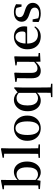

<svg xmlns="http://www.w3.org/2000/svg" viewBox="1424 -2276 1112 3999"><g transform="rotate(-90 1979.5 -277.0)"><path d="M40 0V-29L117 -36Q118 -65 118 -100Q118 -135 118.5 -170Q119 -205 119 -232V-746L36 -751V-778L218 -813L232 -804L229 -647V-453L231 -443V-80V-78L214 12ZM389 16Q340 16 294 -9Q248 -34 211 -88H200L216 -108Q249 -72 280.5 -56.5Q312 -41 347 -41Q386 -41 419.5 -61.5Q453 -82 473.5 -132Q494 -182 494 -269Q494 -383 453 -435.5Q412 -488 349 -488Q327 -488 304 -482Q281 -476 256 -458.5Q231 -441 199 -406L187 -435H204Q246 -491 296.5 -517Q347 -543 400 -543Q462 -543 510 -510Q558 -477 586 -415.5Q614 -354 614 -268Q614 -186 585.5 -122Q557 -58 506.5 -21Q456 16 389 16Z M691 0V-29L805 -40H854L971 -29V0ZM773 0Q774 -34 774.5 -73.5Q775 -113 775.5 -154.5Q776 -196 776 -232V-746L693 -751V-778L877 -813L892 -804L888 -647V-232Q888 -196 888.5 -154.5Q889 -113 890 -73.5Q891 -34 892 0Z M1308 16Q1235 16 1175.5 -17Q1116 -50 1081 -113Q1046 -176 1046 -265Q1046 -354 1082.5 -416Q1119 -478 1179 -510.5Q1239 -543 1308 -543Q1378 -543 1438 -511Q1498 -479 1534.5 -417Q1571 -355 1571 -265Q1571 -175 1536 -112.5Q1501 -50 1441.5 -17Q1382 16 1308 16ZM1308 -17Q1375 -17 1412.5 -79.5Q1450 -142 1450 -263Q1450 -385 1412.5 -447.5Q1375 -510 1308 -510Q1242 -510 1204.5 -447.5Q1167 -385 1167 -263Q1167 -142 1204.5 -79.5Q1242 -17 1308 -17Z M1956 259V231L2067 221H2129L2235 231V259ZM1882 16Q1819 16 1769.5 -17.5Q1720 -51 1691 -112Q1662 -173 1662 -257Q1662 -346 1694 -409.5Q1726 -473 1781 -508Q1836 -543 1904 -543Q1949 -543 1992.5 -520Q2036 -497 2069 -448L2075 -446L2061 -426Q2029 -459 1999 -473.5Q1969 -488 1936 -488Q1892 -488 1857.5 -464.5Q1823 -441 1802.5 -391Q1782 -341 1782 -259Q1782 -181 1802 -133Q1822 -85 1856 -63Q1890 -41 1933 -41Q1969 -41 1998.5 -55.5Q2028 -70 2059 -104L2072 -84H2064Q2028 -33 1982 -8.5Q1936 16 1882 16ZM2044 259Q2046 202 2046.5 143.5Q2047 85 2047 27V-72L2044 -83V-453V-456L2144 -539L2160 -531L2156 -381V27Q2156 85 2157 143.5Q2158 202 2160 259Z M2501 16Q2428 16 2387.5 -29.5Q2347 -75 2348 -187L2351 -492L2377 -472L2273 -488V-515L2455 -536L2466 -525L2461 -385V-181Q2461 -109 2485.5 -80.5Q2510 -52 2554 -52Q2598 -52 2638.5 -78.5Q2679 -105 2711 -149L2740 -103H2701Q2663 -51 2613.5 -17.5Q2564 16 2501 16ZM2694 11 2690 -111V-113L2692 -477L2617 -488V-512L2796 -536L2806 -525L2802 -385V-35L2874 -28V1Z M3220 16Q3142 16 3081.5 -16Q3021 -48 2986.5 -110.5Q2952 -173 2952 -264Q2952 -351 2988.5 -413.5Q3025 -476 3084.5 -509.5Q3144 -543 3212 -543Q3282 -543 3331 -514.5Q3380 -486 3405 -437.5Q3430 -389 3430 -328Q3430 -292 3424 -267H3002V-300H3273Q3302 -300 3312.5 -316Q3323 -332 3323 -369Q3323 -434 3292.5 -472Q3262 -510 3208 -510Q3170 -510 3139 -484Q3108 -458 3089.5 -406Q3071 -354 3071 -277Q3071 -195 3094.5 -143Q3118 -91 3160 -66.5Q3202 -42 3255 -42Q3308 -42 3346 -61.5Q3384 -81 3412 -117L3429 -103Q3397 -47 3344 -15.5Q3291 16 3220 16Z M3699 16Q3647 16 3604.5 4.5Q3562 -7 3520 -28L3523 -153H3574L3602 -20L3559 -24V-60Q3589 -40 3619.5 -29.5Q3650 -19 3692 -19Q3755 -19 3787.5 -43.5Q3820 -68 3820 -110Q3820 -145 3798.5 -168Q3777 -191 3716 -210L3662 -229Q3599 -250 3562.5 -286.5Q3526 -323 3526 -382Q3526 -451 3578.5 -497Q3631 -543 3729 -543Q3776 -543 3813.5 -532Q3851 -521 3891 -498L3886 -384H3840L3808 -511L3845 -500V-469Q3815 -490 3789 -499Q3763 -508 3730 -508Q3677 -508 3648.5 -484.5Q3620 -461 3620 -422Q3620 -389 3642.5 -366.5Q3665 -344 3721 -326L3775 -308Q3852 -283 3885.5 -244.5Q3919 -206 3919 -150Q3919 -102 3893.5 -64.5Q3868 -27 3819 -5.5Q3770 16 3699 16Z"/></g></svg>

Font: Noto Serif KR SemiBold
Style: Regular
Weight: 600
Designer: Ryoko NISHIZUKA 西塚涼子 (kana & ideographs); Frank Grießhammer (Latin, Greek & Cyrillic); Wenlong ZHANG 张文龙 (bopomofo); San
Foundry: Adobe
Version: Version 2.003-H1;hotconv 1.1.1;makeotfexe 2.6.0